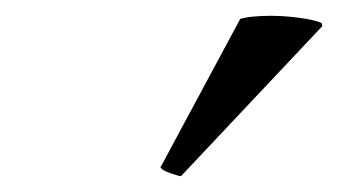

<svg xmlns="http://www.w3.org/2000/svg" viewBox="-20 -766 428 243"><path d="M387 -737 388 -733 209 -543Q207 -543 196.5 -546.5Q186 -550 183 -554L284 -742Q290 -744 300.5 -745Q311 -746 322 -746Q340 -746 358.5 -743.5Q377 -741 387 -737Z"/></svg>

Font: Tiro Kannada
Style: Italic
Weight: 400
Italic angle: -11°
Designer: Kannada: John Hudson & Fiona Ross, assisted by Kaja Sojewska. Latin: John Hudson with Paul Hanslow, assisted by Kaja Soj
Foundry: Tiro Typeworks Ltd.
Version: Version 1.52